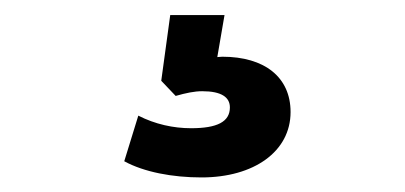

<svg xmlns="http://www.w3.org/2000/svg" viewBox="-20 -41 550 261"><path d="M253.9 200.2C325.2 200.2 375 165 375 111.3C375 64 339.8 36.1 282.2 36.1C279.8 36.1 277.8 36.6 275.4 36.6L285.2 -20.5H211.4L199.2 68.8L218.8 89.4C232.9 85.4 244.1 83 254.9 83C281.2 83 292.5 91.3 292.5 105C292.5 124.5 275.4 133.3 239.7 133.3C215.8 133.3 190.9 127.9 168 116.2L148.9 178.2C175.8 192.9 214.4 200.2 253.9 200.2Z"/></svg>

Font: Winston
Style: Bold
Weight: 700
Designer: Vernon Adams, Kim Jin-seong, David Berlow, Cristiano Sobral
Foundry: The Winston Project Authors
Version: Version 3.004